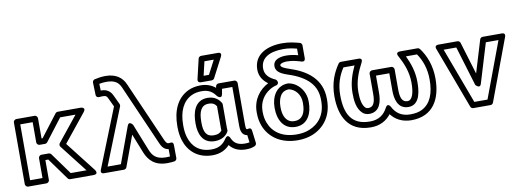

<svg xmlns="http://www.w3.org/2000/svg" viewBox="-64 -1195 4401 1618"><g transform="rotate(-10 2136.5 -386.0)"><path d="M289.9 -220H227.2C212.1 -220 202.2 -205.7 202.2 -195V-25H96V-503H202.2V-330C202.2 -314.9 216.5 -305 227.2 -305H273.4C281.4 -305 289.4 -309.7 293.2 -314.8L437.5 -503H568.8L396.9 -289.7C389.5 -280.5 390.1 -267 396.7 -258.6L578.6 -25H443.5L310.2 -209.6C305.4 -216.3 296.8 -220 289.9 -220ZM277.1 -170 410.4 14.6C414.5 20.3 422.5 25 430.7 25H629.8C679.3 25 649.5 -15.4 649.5 -15.4L448.3 -273.7L640.5 -512.3C671.6 -550.9 621 -553 621 -553H425.2C418.8 -553 410.2 -549.6 405.4 -543.2L261.1 -355H252.2V-528C252.2 -538.7 242.3 -553 227.2 -553H71C60.3 -553 46 -543.1 46 -528V0C46 10.7 55.9 25 71 25H227.2C237.9 25 252.2 15.1 252.2 0V-170Z M811.4 -723.8C832.1 -727.6 851.9 -730 872.7 -730C945.2 -730 975.6 -704 995 -660L1219.4 -147.9C1227.8 -128.8 1245 -85.4 1291.3 -80.3L1291.9 -17.6C1282 -16.9 1270.4 -16 1258.4 -16C1174.6 -16 1143.3 -51.8 1121.5 -109.1L1032.3 -333.2C1032.3 -333.2 1002.3 -378 985.6 -332.6L872.8 -25H758.9L950.9 -506.7C953.5 -513.3 952.9 -521.2 950.3 -526.7L911.9 -607.6C896.1 -640.8 868.3 -666 819.9 -666C817.7 -666 814.2 -665.9 813.3 -665.9ZM1307.8 -130H1298.4C1284.9 -130 1276 -143.5 1265.2 -168.1L1040.8 -680.1C1014 -741.1 961.1 -780 872.7 -780C839 -780 806.5 -774.3 780.3 -768.4C770.3 -766.1 760.4 -755.8 760.8 -743.2L764.1 -638.2C764.7 -618.1 781.1 -612.9 791.9 -614.2C802.7 -615.4 809.4 -616 819.9 -616C849.9 -616 856.4 -608.6 866.5 -586.4L900.4 -515.1L698.8 -9.3C683.8 28.3 722 25 722 25H890.3C900.6 25 910.2 18.4 913.8 8.6L1010.1 -254L1074.9 -90.9C1102.6 -21.2 1154.3 34 1259.1 34C1284.7 34 1304.2 32 1320.5 29.8C1331.2 28.3 1342.2 17.9 1342.1 4.8L1341 -106.2C1340.7 -140.6 1314.3 -130.2 1307.8 -130Z M1649.7 -513C1711.2 -513 1743.4 -487.5 1770.2 -450.4C1770.2 -450.4 1806.6 -411.9 1815.1 -460.7L1822.5 -503H1910.7V-171C1910.7 -143 1913.5 -88.9 1964.4 -81.6L1972.2 -18.7C1961.5 -16 1950.2 -15 1932.4 -15C1869.6 -15 1838.7 -40.1 1821.2 -80.9C1821.2 -80.9 1804.2 -125.1 1777.4 -84.9C1750.2 -44 1715.1 -15 1648.6 -15C1540.9 -15 1483.8 -74.6 1460.2 -152.7C1451.5 -181.7 1447 -214.1 1447 -250V-260C1447 -377 1486.3 -458.3 1562.1 -495C1586.4 -506.8 1615.3 -513 1649.7 -513ZM1649.7 -563C1609.3 -563 1572.5 -555.6 1540.4 -540C1441.4 -492.1 1397 -387.2 1397 -260V-250C1397 -209.9 1402 -172.6 1412.4 -138.3C1441 -43.3 1517.8 35 1648.6 35C1714.6 35 1761.7 9.7 1795.1 -26.4C1823.4 11.5 1870.3 35 1932.4 35C1962 35 1985.2 32 2009.8 20.8C2019 16.6 2025.7 5.9 2024.3 -5.1L2011.1 -111.1C2006.9 -144.8 1980.6 -132.5 1976.6 -131.1C1976.6 -131.1 1975.5 -131 1974.2 -131C1965.4 -131 1960.7 -134.4 1960.7 -171V-528C1960.7 -538.7 1950.8 -553 1935.7 -553H1801.5C1790.6 -553 1779 -544.6 1776.9 -532.3L1774.6 -519.6C1744.6 -545.1 1703.4 -563 1649.7 -563ZM1802.1 -385.8C1781 -421.1 1745.6 -449 1688.2 -449C1575.9 -449 1552.1 -341.6 1552.1 -260V-250C1552.1 -168.8 1581 -79 1687.1 -79C1742.2 -79 1780.5 -101.7 1802.9 -137.8C1805.4 -141.8 1806.7 -147.4 1806.7 -151C1806.7 -160.4 1805.6 -167.1 1805.6 -171V-373C1805.6 -377.5 1804.4 -381.9 1802.1 -385.8ZM1755.6 -365.8V-171C1755.6 -165.8 1755.9 -163.4 1756.3 -158.1C1743 -140.6 1724.8 -129 1687.1 -129C1622.1 -129 1602.1 -174.5 1602.1 -250V-260C1602.1 -341.3 1622.5 -399 1688.2 -399C1725 -399 1741.3 -386.8 1755.6 -365.8ZM1716.8 -757H1796.6L1734.6 -638H1688.9ZM1697 -807C1686.3 -807 1675.4 -799.2 1672.7 -787.7L1633.1 -618.7C1626.3 -589.9 1651.4 -588 1657.4 -588H1749.8C1758.4 -588 1767.6 -593.1 1772 -601.5L1860 -770.5C1881.1 -811 1837.8 -807 1837.8 -807Z M2402.4 -685C2361.6 -685 2290.5 -675.2 2290.5 -613C2290.5 -571.4 2325.6 -552.1 2345.6 -542.1C2358.6 -535.6 2374.3 -529.4 2393.6 -523.2C2473.9 -497.3 2532.4 -462.8 2571 -421C2609.1 -379.8 2628.2 -329.4 2628.2 -266V-256C2628.2 -141.9 2571.8 -68.5 2484.9 -33.7C2454.3 -21.4 2418.9 -15 2378.2 -15C2250.3 -15 2175.3 -73.6 2143 -155.7C2131.7 -184.2 2126 -215.2 2126 -249V-259C2126 -337.4 2167 -394.5 2218.9 -427.4C2237.2 -439 2256.2 -447 2276.1 -451.7C2286.1 -454 2301.4 -464 2293.9 -484.6C2291 -492.4 2286.2 -498.8 2279.6 -501.8C2229.6 -524.5 2193.1 -556.9 2193.1 -610C2193.1 -700.5 2268.6 -743 2388.1 -743C2434.3 -743 2467.5 -735.6 2503.9 -726.5V-670.2C2473.7 -678.3 2440.3 -685 2402.4 -685ZM2076 -259V-249C2076 -209.5 2082.8 -172.1 2096.4 -137.3C2136.5 -35.5 2233.2 35 2378.2 35C2424.1 35 2466 27.7 2503.6 12.7C2608.2 -29.2 2678.2 -122.8 2678.2 -256V-266C2678.2 -439.7 2554 -524.1 2409 -570.8C2384.3 -578.9 2340.5 -594.2 2340.5 -613C2340.5 -621.2 2356 -635 2402.4 -635C2446.5 -635 2485.7 -624 2521.7 -613.1C2555.1 -602.9 2553.9 -634.8 2553.9 -637V-746C2553.9 -756.1 2546.5 -767.3 2535 -770.2C2490.6 -781.5 2448.5 -793 2388.1 -793C2261.1 -793 2143.1 -742.1 2143.1 -610C2143.1 -551.1 2174.6 -509.5 2213.7 -481.8C2138.3 -443.6 2076 -366.4 2076 -259ZM2378.2 -79C2488 -79 2523.1 -177.1 2523.1 -262V-272C2523.1 -340.7 2488 -396.3 2442.1 -426.8C2424.2 -438.7 2404.2 -446.7 2382.7 -450.6C2381.3 -450.9 2379.3 -451 2378.2 -451C2295.4 -451 2255.3 -392.9 2239.7 -337.2C2233.9 -316.6 2231.1 -294.7 2231.1 -272V-262C2231.1 -169.4 2273.3 -79 2378.2 -79ZM2473.1 -272V-262C2473.1 -184.4 2446.4 -129 2378.2 -129C2360.2 -129 2346.2 -132.5 2335.1 -138.5C2300.7 -157.1 2281.1 -199.8 2281.1 -262V-272C2281.1 -290.6 2283.4 -307.8 2287.9 -323.8C2300.3 -368.1 2323 -399.8 2375.9 -401C2432 -389.5 2473.1 -337.8 2473.1 -272Z M2794 -276C2794 -372.4 2822.3 -443.8 2861.4 -503H2956.4C2925.3 -436.4 2899.1 -364.3 2899.1 -276.4C2899.1 -209.9 2906.7 -141.1 2951.8 -100C2967.4 -85.9 2987.6 -79 3008.8 -79C3104 -79 3119.6 -173.4 3119.6 -240V-387H3233.5V-240C3233.5 -173.4 3249.1 -79 3344.3 -79C3449.4 -79 3454 -213.6 3454 -276.4C3454 -363.6 3427.4 -437.3 3396.1 -503H3491C3531.6 -444.7 3559.1 -370.1 3559.1 -276C3559.1 -155.5 3525.2 -73.3 3449.1 -34.8C3423.9 -22.1 3391 -15 3349.8 -15C3270 -15 3225.7 -52.4 3198.2 -105.5C3198.2 -105.5 3176.3 -148.9 3153.8 -105.5C3126.5 -52.8 3082 -15 3003.3 -15C2843.9 -15 2794 -119.6 2794 -276ZM3609.1 -276C3609.1 -386.4 3573.9 -476.2 3523.8 -543C3519.9 -548.3 3511.9 -553 3503.8 -553H3355.3C3309.2 -553 3333.3 -516.1 3333.3 -516.1C3371.5 -445.6 3404 -369.4 3404 -275.6C3404 -199.5 3389.3 -129 3344.3 -129C3298 -129 3283.5 -170.3 3283.5 -240V-412C3283.5 -422.7 3273.6 -437 3258.5 -437H3094.6C3083.9 -437 3069.6 -427.1 3069.6 -412V-240C3069.6 -170.3 3055.1 -129 3008.8 -129C2997.8 -129 2991.2 -131.8 2985.5 -137C2960.1 -160 2949.1 -210.8 2949.1 -275.6C2949.1 -368.3 2981.4 -444.8 3018.9 -516.4C3040.1 -556.9 2996.7 -553 2996.7 -553H2848.2C2841 -553 2832.5 -549.1 2827.7 -542.3C2779.8 -473.9 2744 -388.9 2744 -276C2744 -109.4 2807.2 35 3003.3 35C3082.4 35 3139 1.7 3176 -47.1C3212.3 0.8 3269.6 35 3349.8 35C3537.4 35 3609.1 -104.7 3609.1 -276Z M3977.5 -164.8 4080 -503H4188.2L4009.9 -25H3897.3L3719 -503H3827.2L3929.7 -164.8C3929.7 -164.8 3964.9 -123.2 3977.5 -164.8ZM3953.6 -258.3 3869.7 -535.2C3866.7 -545.1 3856.9 -553 3845.8 -553H3683C3643.4 -553 3659.6 -519.3 3659.6 -519.3L3856.5 8.7C3860 18.3 3869.5 25 3879.9 25H4027.3C4037.5 25 4047.1 18.5 4050.7 8.7L4247.6 -519.3C4261.5 -556.3 4224.2 -553 4224.2 -553H4061.4C4051.1 -553 4040.7 -545.9 4037.5 -535.2Z"/></g></svg>

Font: Asimov
Style: WidOu
Weight: 500
Designer: Google
Version: Version 2.000980; 2014